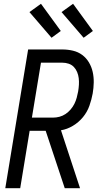

<svg xmlns="http://www.w3.org/2000/svg" viewBox="-20 -997 540 1017"><path d="M323 0 222 -304H137L87 0H8L129 -735H310Q339 -735 366.5 -728.5Q394 -722 415.5 -706Q437 -690 451 -666.5Q465 -643 471 -616Q477 -589 476.5 -560Q476 -531 471 -502Q465 -469 453.5 -436.5Q442 -404 419.5 -376.5Q397 -349 366 -330.5Q335 -312 303 -307L404 0ZM261 -374Q278 -374 295 -378.5Q312 -383 327 -393Q342 -403 354 -417Q366 -431 374 -447Q382 -463 386.5 -480Q391 -497 394 -513Q397 -531 398 -548.5Q399 -566 397 -583Q395 -600 388.5 -615.5Q382 -631 371 -642.5Q360 -654 344 -659.5Q328 -665 310 -665H197L149 -374ZM423 -797 306 -933 367 -977 472 -833ZM253 -797 136 -933 197 -977 302 -833Z"/></svg>

Font: Iosevka Fixed
Style: Italic
Weight: 400
Italic angle: -9°
Monospace: yes
Designer: Belleve Invis
Foundry: Belleve Invis
Version: Version 33.2.4